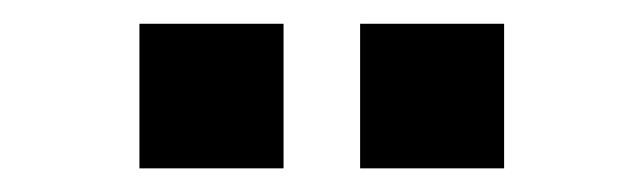

<svg xmlns="http://www.w3.org/2000/svg" viewBox="-20 -783 550 164"><path d="M287.6 -762.7H410.6V-639.2H287.6ZM99.1 -762.7H222.2V-639.2H99.1Z"/></svg>

Font: Min Sans VF VF
Style: Regular
Weight: 400
Designer: Jinseong-Kim, NotoSansCJK, Nunito
Foundry: Jinseong-Kim
Version: Version 1.420;Glyphs 3.1.2 (3151)